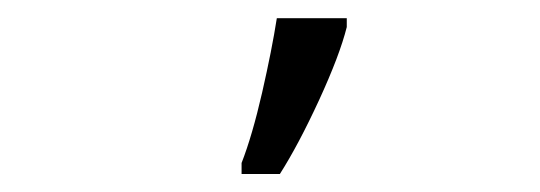

<svg xmlns="http://www.w3.org/2000/svg" viewBox="-20 -799 599 213"><path d="M248 -618.2Q259.8 -648.4 270.8 -696.3Q281.7 -744.1 287.1 -778.8H364.7V-769Q356.9 -737.8 334 -688Q311 -638.2 290.5 -606H248Z"/></svg>

Font: XL-Viking
Style: Regular
Weight: 400
Foundry: Ascender Corporation
Version: Version 1.10 March 23, 2015